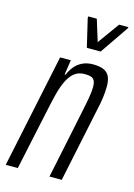

<svg xmlns="http://www.w3.org/2000/svg" viewBox="-114 -772 580 831"><g transform="rotate(15 176.5 -356.5)"><path d="M-3 0 104 -510H152L142 -444H146Q155 -465 168.5 -481.5Q182 -498 202.5 -508Q223 -518 250 -518Q279 -518 297 -510.5Q315 -503 323.5 -486Q332 -469 332 -440Q332 -419 328.5 -391.5Q325 -364 317 -330L248 0H193L257 -308Q266 -350 270.5 -377.5Q275 -405 275 -422Q275 -441 270 -451Q265 -461 254.5 -464.5Q244 -468 226 -468Q198 -468 179.5 -453Q161 -438 148 -410.5Q135 -383 126 -346.5Q117 -310 108 -267L51 0ZM205 -580 175 -707 176 -713H214L244 -616L314 -713H356L354 -707L267 -580Z"/></g></svg>

Font: Saira UltraCondensed
Style: Italic
Weight: 400
Width: 1
Italic angle: -12°
Designer: Hector Gatti with collaboration of the Omnibus-Type team
Foundry: Omnibus-Type
Version: Version 1.101